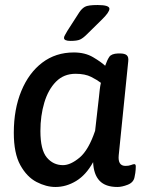

<svg xmlns="http://www.w3.org/2000/svg" viewBox="-20 -738 585 765"><path d="M261 -575Q235 -575 235 -587Q235 -592 239 -598.5Q243 -605 249 -616L296 -689Q306 -704 318.5 -711Q331 -718 369 -718Q416 -718 416 -703Q416 -689 385 -659L326 -601Q311 -586 299 -580.5Q287 -575 261 -575ZM201 7Q164 7 125.5 -13Q87 -33 61 -80Q35 -127 35 -209Q35 -303 65 -375.5Q95 -448 148.5 -488.5Q202 -529 274 -529Q319 -529 351 -510Q383 -491 399 -476Q407 -499 415.5 -511.5Q424 -524 450 -525H458Q477 -525 485 -518Q493 -511 491 -494L453 -119Q449 -77 480 -77Q493 -77 502 -80.5Q511 -84 515 -84Q521 -84 521 -75Q521 -73 520.5 -62Q520 -51 516 -32Q512 -11 489 -2Q466 7 448 7Q400 7 376.5 -18Q353 -43 351 -92Q323 -41 283.5 -17Q244 7 201 7ZM231 -80Q261 -80 297 -110Q333 -140 359 -217L374 -349Q376 -368 377.5 -381.5Q379 -395 382 -408Q368 -419 343.5 -431.5Q319 -444 281 -444Q234 -444 203 -412.5Q172 -381 156.5 -329Q141 -277 141 -216Q141 -141 166.5 -110.5Q192 -80 231 -80Z"/></svg>

Font: Asap Medium
Style: Italic
Weight: 500
Italic angle: -6°
Designer: Pablo Cosgaya
Foundry: Omnibus-Type
Version: Version 3.001; ttfautohint (v1.8.3)